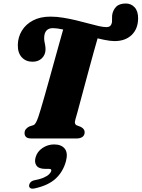

<svg xmlns="http://www.w3.org/2000/svg" viewBox="-20 -812 830 1126"><path d="M276 -714.5Q312 -714.5 350.2 -708.2Q388.5 -702 426 -693Q463.5 -684 497.2 -674.8Q531 -665.5 558.5 -659.2Q586 -653 604.5 -653Q617.5 -653 625.2 -659.2Q633 -665.5 636 -678Q637.5 -686.5 637 -697Q636.5 -707.5 637.5 -721.5Q641.5 -751.5 660.5 -771.5Q679.5 -791.5 718 -791.5Q749 -791.5 769.8 -768.8Q790.5 -746 790 -703Q789 -642 751.8 -606.5Q714.5 -571 651.5 -571Q626.5 -571 589.5 -578.8Q552.5 -586.5 510.2 -597.8Q468 -609 426.2 -620.2Q384.5 -631.5 349 -639.2Q313.5 -647 290 -647Q265.5 -647 252.5 -632.8Q239.5 -618.5 239 -590Q239 -577.5 241 -567.2Q243 -557 245 -546.2Q247 -535.5 247 -521Q246.5 -491 225.8 -470.5Q205 -450 171 -450Q131.5 -450 107.5 -476.2Q83.5 -502.5 84.5 -549.5Q85.5 -594.5 108.2 -632Q131 -669.5 173.5 -692Q216 -714.5 276 -714.5ZM422.5 -113Q417.5 -96.5 420 -88.2Q422.5 -80 430 -77L453.5 -68Q476.5 -56 476.5 -37Q476.5 -18.5 463.5 -9.2Q450.5 0 430 0H163.5Q142 0 133 -8.5Q124 -17 124 -31Q124 -45.5 132 -55Q140 -64.5 152.5 -70.5L177 -78.5Q183.5 -81 190.2 -92.5Q197 -104 204.5 -125.5Q210 -141 220 -174.8Q230 -208.5 242.8 -253.5Q255.5 -298.5 269.8 -349.5Q284 -400.5 298 -451.2Q312 -502 324.5 -546.5Q337 -591 346.2 -624Q355.5 -657 360 -671.5L567 -632Q561 -616 551.2 -583Q541.5 -550 529.5 -506.5Q517.5 -463 504.2 -414Q491 -365 478 -317Q465 -269 453.8 -227Q442.5 -185 434.5 -155Q426.5 -125 422.5 -113ZM247 178.5Q208 178.5 194.2 159.5Q180.5 140.5 188.5 111.5Q197.5 77.5 228.8 56.2Q260 35 297 35Q340 35 359.8 60Q379.5 85 367 132.5Q350.5 194.5 307 235Q263.5 275.5 183 293Q166 296.5 158 291.2Q150 286 150.5 275.5Q151.5 265.5 159 257Q166.5 248.5 182.5 245Q216.5 238.5 237.2 229.2Q258 220 268.2 209.5Q278.5 199 280.5 190Q283.5 178.5 268 178.5Z"/></svg>

Font: Fraunces
Style: Italic
Weight: 900
Italic angle: -16°
Version: Version 1.000;[0bf87f6ff]